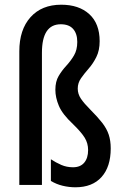

<svg xmlns="http://www.w3.org/2000/svg" viewBox="-20 -785 520 815"><path d="M403 -610Q403 -571 389 -543Q375 -515 356.5 -494Q338 -473 324 -453Q310 -433 310 -409Q310 -386 323.5 -366Q337 -346 364 -319Q395 -288 414 -263.5Q433 -239 441.5 -213.5Q450 -188 450 -155Q450 -77 411 -33.5Q372 10 300 10Q273 10 246 3.5Q219 -3 196 -17V-109Q217 -95 240 -85Q263 -75 290 -75Q321 -75 337.5 -94.5Q354 -114 354 -148Q354 -177 339.5 -200.5Q325 -224 290 -258Q245 -300 230 -335.5Q215 -371 215 -404Q215 -439 229 -462.5Q243 -486 261.5 -506Q280 -526 294 -549.5Q308 -573 308 -607Q308 -642 290.5 -662Q273 -682 238 -682Q158 -682 158 -561V0H62V-567Q62 -659 109.5 -712Q157 -765 240 -765Q315 -765 359 -725Q403 -685 403 -610Z"/></svg>

Font: Noto Sans Lao UI ExtCond Med
Style: Regular
Weight: 500
Width: 2
Designer: Monotype Design Team
Foundry: Monotype Imaging Inc.
Version: Version 2.000; ttfautohint (v1.8.4.7-5d5b)